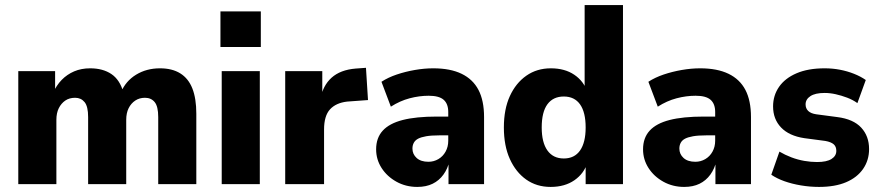

<svg xmlns="http://www.w3.org/2000/svg" viewBox="-20 -725 3466 756"><path d="M52 0V-445H197V-359H189Q202 -389 223 -410.5Q244 -432 272 -444Q300 -456 335 -456Q385 -456 418.5 -433.5Q452 -411 466 -361H456Q475 -406 516 -431Q557 -456 610 -456Q658 -456 690 -436Q722 -416 737.5 -376.5Q753 -337 753 -277V0H603V-264Q603 -306 589 -323Q575 -340 551 -340Q529 -340 512.5 -329Q496 -318 486.5 -299Q477 -280 477 -253V0H327V-264Q327 -306 313 -323Q299 -340 276 -340Q253 -340 237 -329Q221 -318 211.5 -299Q202 -280 202 -253V0Z M848 -540V-680H1007V-540ZM853 0V-445H1003V0Z M1103 0V-445H1249V-333H1241Q1251 -388 1285.5 -419Q1320 -450 1380 -455L1421 -458L1429 -331L1347 -325Q1303 -320 1279.5 -294.5Q1256 -269 1256 -215V0Z M1623 11Q1578 11 1541 -9.5Q1504 -30 1482.5 -63.5Q1461 -97 1461 -137Q1461 -182 1487 -210.5Q1513 -239 1565.5 -252.5Q1618 -266 1700 -266H1759V-192H1709Q1678 -192 1658 -188.5Q1638 -185 1626.5 -179Q1615 -173 1609.5 -163Q1604 -153 1604 -140Q1604 -118 1620.5 -103Q1637 -88 1667 -88Q1688 -88 1706 -98.5Q1724 -109 1734.5 -128Q1745 -147 1745 -171V-284Q1745 -316 1727 -332Q1709 -348 1668 -348Q1631 -348 1593 -338Q1555 -328 1519 -305L1482 -403Q1508 -420 1542 -431.5Q1576 -443 1613.5 -449.5Q1651 -456 1686 -456Q1753 -456 1797.5 -434.5Q1842 -413 1864 -371Q1886 -329 1886 -264V0H1746V-92H1750Q1743 -61 1726 -37.5Q1709 -14 1683.5 -1.5Q1658 11 1623 11Z M2148 11Q2093 11 2052 -18Q2011 -47 1987.5 -99Q1964 -151 1964 -223Q1964 -295 1987.5 -346.5Q2011 -398 2052.5 -427Q2094 -456 2149 -456Q2204 -456 2241.5 -430.5Q2279 -405 2293 -362H2282V-705H2433V0H2286V-85H2293Q2280 -42 2242 -15.5Q2204 11 2148 11ZM2200 -101Q2242 -101 2264 -132.5Q2286 -164 2286 -223Q2286 -283 2264 -314Q2242 -345 2200 -345Q2158 -345 2135.5 -314.5Q2113 -284 2113 -223Q2113 -164 2135.5 -132.5Q2158 -101 2200 -101Z M2674 11Q2629 11 2592 -9.5Q2555 -30 2533.5 -63.5Q2512 -97 2512 -137Q2512 -182 2538 -210.5Q2564 -239 2616.5 -252.5Q2669 -266 2751 -266H2810V-192H2760Q2729 -192 2709 -188.5Q2689 -185 2677.5 -179Q2666 -173 2660.5 -163Q2655 -153 2655 -140Q2655 -118 2671.5 -103Q2688 -88 2718 -88Q2739 -88 2757 -98.5Q2775 -109 2785.5 -128Q2796 -147 2796 -171V-284Q2796 -316 2778 -332Q2760 -348 2719 -348Q2682 -348 2644 -338Q2606 -328 2570 -305L2533 -403Q2559 -420 2593 -431.5Q2627 -443 2664.5 -449.5Q2702 -456 2737 -456Q2804 -456 2848.5 -434.5Q2893 -413 2915 -371Q2937 -329 2937 -264V0H2797V-92H2801Q2794 -61 2777 -37.5Q2760 -14 2734.5 -1.5Q2709 11 2674 11Z M3205 11Q3169 11 3133.5 5Q3098 -1 3068.5 -11.5Q3039 -22 3017 -37L3049 -128Q3071 -115 3096 -105.5Q3121 -96 3147 -91.5Q3173 -87 3197 -87Q3235 -87 3254 -99Q3273 -111 3273 -131Q3273 -148 3262.5 -157Q3252 -166 3230 -170L3147 -181Q3087 -190 3055.5 -223Q3024 -256 3024 -306Q3024 -349 3047.5 -383Q3071 -417 3116.5 -436.5Q3162 -456 3227 -456Q3258 -456 3287 -450.5Q3316 -445 3342.5 -434.5Q3369 -424 3389 -410L3356 -319Q3338 -332 3315.5 -340.5Q3293 -349 3270.5 -354Q3248 -359 3227 -359Q3190 -359 3171 -346.5Q3152 -334 3152 -314Q3152 -298 3162.5 -288Q3173 -278 3194 -275L3277 -264Q3340 -256 3371 -222.5Q3402 -189 3402 -138Q3402 -94 3378.5 -60Q3355 -26 3311.5 -7.5Q3268 11 3205 11Z"/></svg>

Font: Nunito Sans 12pt ExtraLight
Style: Weight 830 Width 84 Optical size 12.0 YTLC 445
Weight: 830
Width: 4
Designer: Vernon Adams
Foundry: Vernon Adams
Version: Version 3.101;gftools[0.9.27]